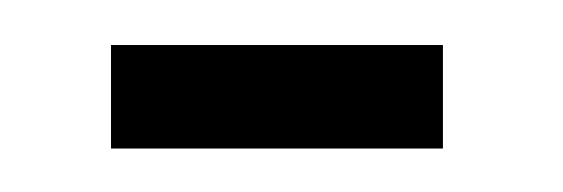

<svg xmlns="http://www.w3.org/2000/svg" viewBox="-20 -747 255 87"><path d="M180.7 -679.7H30.3V-726.6H180.7Z"/></svg>

Font: Greenwashing Machine
Style: Regular
Weight: 400
Designer: Tup Wanders
Foundry: Free font, DO NOT SELL
Version: Version 1.00;August 10, 2023;FontCreator 11.5.0.2430 64-bit